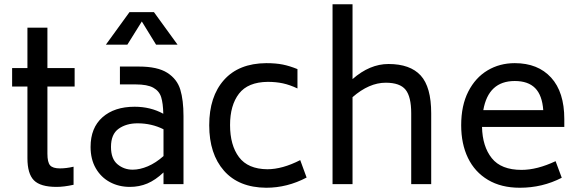

<svg xmlns="http://www.w3.org/2000/svg" viewBox="-20 -866 2718 903"><path d="M203 -459V-143Q203 -103 215.5 -88.5Q228 -74 262 -74Q292 -74 326 -82V3Q281 13 246 13Q170 13 139.5 -18Q109 -49 109 -122V-459H37V-546H109V-736H203V-546H331V-459Z M406 0ZM843 -320V0H749V-55Q711 -19 673 -3Q635 13 591 13Q539 13 497 -9.5Q455 -32 430.5 -74.5Q406 -117 406 -175Q406 -265 462 -314.5Q518 -364 613 -364Q688 -364 748 -331Q747 -380 738 -409Q729 -438 701 -453.5Q673 -469 618 -469H544V-553H633Q721 -553 767 -523.5Q813 -494 828 -444.5Q843 -395 843 -320ZM749 -132V-258Q693 -286 627 -286Q574 -286 538 -260.5Q502 -235 502 -175Q502 -119 532.5 -93.5Q563 -68 604 -68Q638 -68 675.5 -84Q713 -100 749 -132ZM714 -656 647 -765 579 -656H478L589 -809H704L815 -656Z M964 -277Q964 -412 1033.5 -490Q1103 -568 1232 -569Q1277 -569 1309.5 -562.5Q1342 -556 1379 -541V-450Q1343 -467 1310.5 -474Q1278 -481 1239 -481Q1146 -480 1104 -425.5Q1062 -371 1062 -278Q1062 -183 1104 -127Q1146 -71 1237 -70Q1308 -70 1392 -113L1422 -31Q1331 17 1232 17Q1103 16 1033.5 -63Q964 -142 964 -277Z M2008 -333V0H1914V-333Q1914 -411 1887.5 -444Q1861 -477 1794 -477Q1716 -477 1638 -409V0H1544V-846H1638V-494Q1719 -565 1807 -565Q1909 -565 1958.5 -511Q2008 -457 2008 -333Z M2433 -67Q2506 -67 2593 -108L2622 -30Q2531 17 2425 17Q2337 17 2275 -20Q2213 -57 2181 -123Q2149 -189 2149 -277Q2149 -370 2182.5 -435.5Q2216 -501 2273 -535Q2330 -569 2401 -569Q2510 -569 2572 -501Q2634 -433 2634 -306V-269H2247Q2249 -177 2293 -122Q2337 -67 2433 -67ZM2253 -348H2535Q2530 -418 2497 -451.5Q2464 -485 2401 -485Q2277 -485 2253 -348Z"/></svg>

Font: Biryani
Style: Regular
Weight: 400
Designer: Dan Reynolds and Mathieu Réguer
Foundry: Dan Reynolds and Mathieu Réguer
Version: Version 1.004; ttfautohint (v1.1) -l 5 -r 5 -G 72 -x 0 -D la